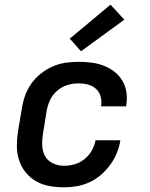

<svg xmlns="http://www.w3.org/2000/svg" viewBox="-20 -792 640 820"><path d="M254 8Q222 8 191 2.5Q160 -3 134 -18Q108 -33 89.5 -56Q71 -79 61.5 -108Q52 -137 52 -168.5Q52 -200 57 -232L74 -332Q78 -359 88 -386Q98 -413 115 -436.5Q132 -460 155.5 -478.5Q179 -497 205.5 -508.5Q232 -520 260 -524Q288 -528 315 -528Q343 -528 370.5 -524.5Q398 -521 423 -511.5Q448 -502 468.5 -486Q489 -470 502.5 -447.5Q516 -425 520 -397.5Q524 -370 519 -342Q519 -341 519 -340Q519 -339 519 -338H412Q412 -339 412 -339.5Q412 -340 412 -340Q415 -361 409.5 -380.5Q404 -400 389.5 -413Q375 -426 355.5 -431Q336 -436 315 -436Q291 -436 267 -428.5Q243 -421 223.5 -404Q204 -387 193.5 -364Q183 -341 179 -317L163 -217Q159 -192 160.5 -167.5Q162 -143 173.5 -123.5Q185 -104 207 -94Q229 -84 254 -84Q276 -84 299 -90.5Q322 -97 341 -112.5Q360 -128 372 -149Q384 -170 388 -193H494Q490 -166 479 -139Q468 -112 451 -88.5Q434 -65 411.5 -45.5Q389 -26 363 -14Q337 -2 309 3Q281 8 254 8ZM326 -573 278 -627 452 -772 511 -708Z"/></svg>

Font: Iosevka SS04 SmBd Ex Obl
Style: Regular
Weight: 600
Width: 7
Italic angle: -9°
Monospace: yes
Designer: Belleve Invis
Foundry: Belleve Invis
Version: Version 19.0.0; ttfautohint (v1.8.4)